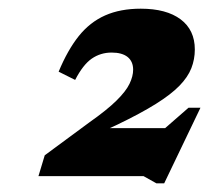

<svg xmlns="http://www.w3.org/2000/svg" viewBox="-20 -713 482 442"><path d="M288.5 -355.5 414 -465H441.5L358 -291H340L310.5 -307.5H68.5L83 -355.5L186 -431.5Q226.5 -460 248.2 -481.5Q270 -503 278.2 -520.2Q286.5 -537.5 286.5 -552.5Q286.5 -571.5 273.8 -581.8Q261 -592 237 -592Q211.5 -592 191.2 -578Q171 -564 153 -529L115 -548Q135.5 -597.5 161.2 -629.8Q187 -662 222 -677.5Q257 -693 304 -693Q363 -693 395.8 -668.5Q428.5 -644 428.5 -599Q428.5 -576.5 420.5 -556Q412.5 -535.5 393 -515.5Q373.5 -495.5 338.8 -473.8Q304 -452 250 -426L177.5 -392.5L193.5 -418H407.5Z"/></svg>

Font: Newsreader ExtraBold
Style: Italic
Weight: 800
Italic angle: -17°
Designer: Hugues Gentile
Foundry: Production Type
Version: Version 1.003